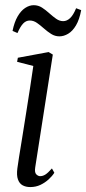

<svg xmlns="http://www.w3.org/2000/svg" viewBox="-20 -728 340 758"><path d="M99.5 10.5Q82 10.5 69.2 3.5Q56.5 -3.5 50.8 -19.8Q45 -36 48.5 -63Q50 -75.5 55.2 -108Q60.5 -140.5 67.8 -185.5Q75 -230.5 83 -281Q91 -331.5 98.5 -380Q106 -428.5 111.5 -467.5L47.5 -484L50.5 -500L172 -522.5L188.5 -512.5L119 -67Q116 -47 123.2 -39.8Q130.5 -32.5 138.5 -32.5Q148.5 -32.5 158.5 -38.5Q168.5 -44.5 185 -63L194.5 -46Q186 -32.5 172 -19.8Q158 -7 139.8 1.8Q121.5 10.5 99.5 10.5ZM29.5 -606Q36.5 -640.5 49.5 -663Q62.5 -685.5 79.2 -696.5Q96 -707.5 113 -707.5Q131 -707.5 145.8 -698Q160.5 -688.5 174.2 -676Q188 -663.5 201.5 -654Q215 -644.5 229.5 -644.5Q244 -644.5 256.8 -656.5Q269.5 -668.5 280.5 -695.5L300.5 -688Q293.5 -650.5 280 -627.8Q266.5 -605 249.2 -594.8Q232 -584.5 214.5 -584.5Q197 -584.5 182 -594Q167 -603.5 153.2 -615.8Q139.5 -628 126 -637.5Q112.5 -647 97.5 -647Q83 -647 71.8 -635.5Q60.5 -624 49 -597.5Z"/></svg>

Font: Merriweather 120pt Light
Style: Italic
Weight: 300
Italic angle: -7.8°
Version: Version 2.101